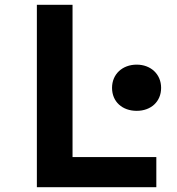

<svg xmlns="http://www.w3.org/2000/svg" viewBox="-20 -782 740 802"><path d="M134 -762V0H633V-126H283V-762ZM448 -415C448 -357 491 -319 551 -319C610 -319 653 -357 653 -415C653 -472 610 -512 551 -512C491 -512 448 -472 448 -415Z"/></svg>

Font: Kawkab Mono
Style: Bold
Weight: 700
Monospace: yes
Designer: Abdullah Arif
Foundry: Abdullah Arif
Version: Version 1.000;PS 000.500;hotconv 1.0.88;makeotf.lib2.5.64775